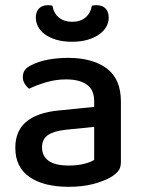

<svg xmlns="http://www.w3.org/2000/svg" viewBox="-20 -705 551 740"><path d="M245 -67Q280 -67 306 -74Q332 -81 343 -89V-216L234 -205Q188 -200 165 -184.5Q142 -169 142 -137Q142 -104 167 -85.5Q192 -67 245 -67ZM243 -482Q336 -482 391 -441.5Q446 -401 446 -314V-81Q446 -58 435.5 -45.5Q425 -33 407 -22Q381 -7 340 4Q299 15 245 15Q148 15 93.5 -23Q39 -61 39 -135Q39 -201 81.5 -236Q124 -271 204 -279L343 -293V-315Q343 -359 314.5 -379Q286 -399 235 -399Q195 -399 158 -388Q121 -377 92 -363Q82 -371 75 -382.5Q68 -394 68 -408Q68 -425 76.5 -436Q85 -447 103 -455Q131 -469 167 -475.5Q203 -482 243 -482ZM258 -621Q290 -621 309.5 -637.5Q329 -654 334 -683Q339 -684 343 -684.5Q347 -685 352 -685Q375 -685 387 -672Q399 -659 399 -637Q399 -619 390 -602.5Q381 -586 363 -573Q345 -560 318.5 -552Q292 -544 258 -544Q223 -544 196.5 -552Q170 -560 152.5 -573Q135 -586 126.5 -603Q118 -620 118 -637Q118 -659 130 -672Q142 -685 165 -685Q170 -685 174 -684.5Q178 -684 182 -683Q187 -654 207 -637.5Q227 -621 258 -621Z"/></svg>

Font: Baloo Paaji 2 Medium
Style: Regular
Weight: 500
Designer: Shuchita Grover, Noopur Datye and Ek Type
Foundry: Ek Type
Version: Version 1.640;hotconv 1.0.111;makeotfexe 2.5.65597; ttfautoh